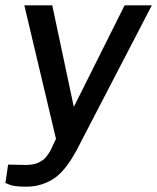

<svg xmlns="http://www.w3.org/2000/svg" viewBox="-34 -537 590 722"><path d="M65.5 165Q20 165 3.2 158Q-13.5 151 -13.5 151L-3.5 82L47 83Q85.5 85 107 76Q128.5 67 139.2 53.5Q150 40 156 28.5L176.5 -15L57.5 -517H162.5L243.5 -135L434.5 -517H537L253.5 29Q209.5 110 164 137.5Q118.5 165 65.5 165Z"/></svg>

Font: Public Sans Medium
Style: Italic
Weight: 500
Italic angle: -8°
Designer: The Public Sans project authors (U.S. Web Design System). Libre Franklin designed by Pablo Impallari and Rodrigo Fuenzal
Version: Version 1.007; ttfautohint (v1.8.1) -l 8 -r 50 -G 200 -x 14 